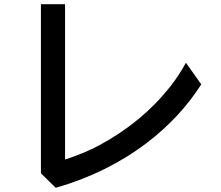

<svg xmlns="http://www.w3.org/2000/svg" viewBox="-20 -829 1040 905"><path d="M172.9 -809.1H286.6V-77.1Q377.9 -106.4 449.2 -145Q649.4 -252.9 781.7 -419.9Q820.8 -469.2 856.4 -533.2L928.7 -431.2Q827.1 -273.4 672.4 -155.8Q483.9 -12.7 242.7 56.2L172.9 -12.2Z"/></svg>

Font: BIZ UDGothic
Style: Bold
Weight: 700
Monospace: yes
Designer: TypeBank Co., Ltd.
Foundry: Morisawa Inc.
Version: Version 1.05